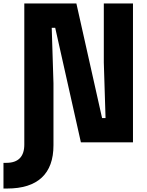

<svg xmlns="http://www.w3.org/2000/svg" viewBox="-78 -820 848 1106"><path d="M-58 266V118H-41Q10 118 36 91.5Q62 65 62 13V0L152 -20L230 0V17Q230 140 162.5 203Q95 266 -37 266ZM62 0V-800H362L510 -140H530L520 -460V-800H688V0H388L240 -660H220L230 -340V0Z"/></svg>

Font: Martian Mono SemiExpanded ExtraBold
Style: Regular
Weight: 800
Width: 6
Designer: Roman Shamin
Foundry: Evil Martians
Version: Version 1.000